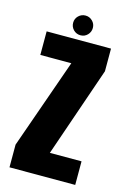

<svg xmlns="http://www.w3.org/2000/svg" viewBox="-110 -759 544 814"><g transform="rotate(15 162.0 -352.5)"><path d="M16.5 0V-99.5L155.5 -494H19.5V-597.5H302V-498L166 -103.5H305V0ZM162 -618.5Q144 -618.5 131.2 -631.2Q118.5 -644 118.5 -662Q118.5 -680 131.2 -692.5Q144 -705 162 -705Q179.5 -705 192.2 -692.5Q205 -680 205 -662Q205 -644 192.5 -631.2Q180 -618.5 162 -618.5Z"/></g></svg>

Font: Anybody Condensed Regular
Style: Bold
Weight: 700
Width: 3
Designer: Tyler Finck
Foundry: Etcetera Type Company
Version: Version 1.010; ttfautohint (v1.8.3) -l 8 -r 50 -G 200 -x 14 